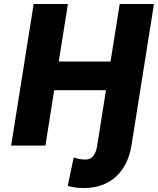

<svg xmlns="http://www.w3.org/2000/svg" viewBox="-20 -731 793 964"><path d="M36 0H208L252 -278H512L468 0C461 44 443 70 410 70C392 70 378 68 365 64L350 60L320 202L330 205C355 211 373 213 403 213C534 213 619 130 640 0L753 -711H581L535 -422H275L321 -711H149Z"/></svg>

Font: Asimov Pro
Style: UltObl
Weight: 900
Designer: Google
Version: Version 2.000980; 2014